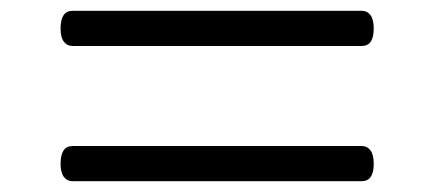

<svg xmlns="http://www.w3.org/2000/svg" viewBox="-20 -615 803 355"><path d="M114 -530Q104 -530 98 -538Q92 -546 92 -562Q92 -595 114 -595H649Q659 -595 665 -587Q671 -579 671 -562Q671 -530 649 -530ZM114 -280Q104 -280 98 -288Q92 -296 92 -312Q92 -345 114 -345H649Q659 -345 665 -337Q671 -329 671 -312Q671 -280 649 -280Z"/></svg>

Font: Playwrite BR Light
Style: Regular
Weight: 300
Version: Version 1.003